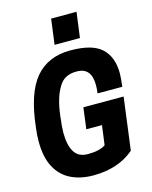

<svg xmlns="http://www.w3.org/2000/svg" viewBox="-147 -1114 966 1221"><g transform="rotate(-15 336.5 -503.5)"><path d="M478 -853ZM456 -853H289L311 -1020H478ZM314 13Q230 13 166.5 -18Q103 -49 67.5 -115Q32 -181 32 -286Q32 -327 38 -374Q62 -596 145 -694.5Q228 -793 376 -793Q521 -793 582 -735.5Q643 -678 643 -571Q643 -544 636 -484H473Q477 -513 477 -538Q477 -653 382 -653H377Q296 -653 261 -589Q221 -525 207 -407Q198 -335 198 -299Q198 -218 225 -172.5Q252 -127 315 -127Q392 -127 431 -154L448 -282H345L363 -422H628L583 -77Q478 13 314 13Z"/></g></svg>

Font: Tanohe Sans
Style: Bold Italic
Weight: 700
Designer: Village Type and Design LLC & Cristiano Sobral
Foundry: Cooper Hewitt Smithsonian Design Museum
Version: Version 1.00;September 29, 2021;FontCreator 13.0.0.2655 64-b